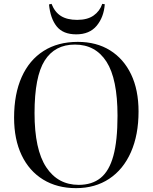

<svg xmlns="http://www.w3.org/2000/svg" viewBox="-20 -961 791 995"><path d="M374 14Q276 14 203.5 -30.5Q131 -75 92 -157Q53 -239 53 -351Q53 -474 92.5 -562Q132 -650 206 -697Q280 -744 383 -744Q480 -744 550.5 -700Q621 -656 659.5 -575.5Q698 -495 698 -383Q698 -262 658.5 -172.5Q619 -83 546 -34.5Q473 14 374 14ZM388 -3Q457 -3 501.5 -39Q546 -75 567.5 -153.5Q589 -232 589 -361Q589 -552 532 -641Q475 -730 368 -730Q264 -730 211.5 -647Q159 -564 159 -375Q159 -186 219.5 -94.5Q280 -3 388 -3ZM375 -783Q307 -783 274 -824Q241 -865 234 -938L247 -941Q264 -898 296 -878Q328 -858 380 -858Q433 -858 465 -880.5Q497 -903 510 -941L523 -939Q518 -872 481 -827.5Q444 -783 375 -783Z"/></svg>

Font: Literata 72pt
Style: Regular
Weight: 400
Designer: Latin by Veronika Burian and Jose Scaglione. Greek by Irene Vlachou. Cyrillic by Vera Evstafieva.
Foundry: TypeTogether
Version: Version 3.002